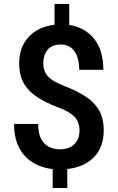

<svg xmlns="http://www.w3.org/2000/svg" viewBox="-20 -844 595 968"><path d="M502.9 -186.5Q502.9 -101.6 453.6 -51.5Q404.3 -1.5 319.3 8.3V104H245.6V8.3Q207.5 4.4 172.9 -10.3Q138.2 -24.9 110.6 -52Q83 -79.1 66.9 -120.4Q50.8 -161.6 50.8 -219.2H172.4Q172.4 -169.9 188.5 -141.8Q204.6 -113.8 229.5 -102.5Q254.4 -91.3 280.8 -91.3Q330.1 -91.3 355.5 -117.7Q380.9 -144 380.9 -185.5Q380.9 -227.5 356.7 -254.2Q332.5 -280.8 274.9 -301.8Q214.4 -324.7 170.2 -352.8Q126 -380.9 101.3 -421.6Q76.7 -462.4 76.7 -524.9Q76.7 -606.4 124.8 -658Q172.9 -709.5 254.9 -719.2V-824.2H329.1V-718.3Q409.2 -705.6 455.1 -647.7Q501 -589.8 501 -492.2H379.4Q379.4 -553.2 354.7 -586.4Q330.1 -619.6 287.1 -619.6Q241.2 -619.6 219.7 -592.5Q198.2 -565.4 198.2 -524.9Q198.2 -484.9 221.9 -458.7Q245.6 -432.6 306.6 -409.7Q366.7 -386.2 410.6 -357.9Q454.6 -329.6 478.8 -289.1Q502.9 -248.5 502.9 -186.5Z"/></svg>

Font: Robert Sans
Style: Bold
Weight: 700
Designer: Christian Robertson (extended by Adam Twardoch)
Foundry: Google
Version: Version 12.135;April 2, 2019;FontCreator 11.5.0.2425 64-bit;